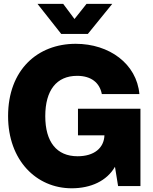

<svg xmlns="http://www.w3.org/2000/svg" viewBox="-20 -967 793 998"><path d="M352.5 11.7C452.1 11.7 535.2 -26.4 577.6 -100.1L593.8 0H710V-401.9H385.3V-263.7H522.9C520.5 -197.8 469.7 -154.8 383.3 -154.8C274.4 -154.8 215.3 -229.5 215.3 -363.3C215.3 -497.1 273.4 -572.8 380.9 -572.8C454.6 -572.8 498 -536.6 509.3 -478H704.6C690.4 -635.3 548.3 -739.3 373.5 -739.3C175.3 -739.3 22 -604 22 -363.3C22 -134.3 168.5 11.7 352.5 11.7ZM308.6 -946.8H175.3V-946.3L298.3 -790.5H436.5L563 -946.3V-946.8H429.7L367.2 -868.2Z"/></svg>

Font: Raveo Display Display ExtraBold
Style: Regular
Weight: 800
Designer: Jakub Foglar, Rasmus Andersson (Inter)
Foundry: Jakubfoglar.com
Version: Version 1.100;Glyphs 3.2.3 (3260)